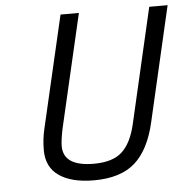

<svg xmlns="http://www.w3.org/2000/svg" viewBox="-51 -742 783 802"><g transform="rotate(-5 340.5 -341.0)"><path d="M113 -134Q113 -182 124 -226L232 -692H309L199 -217Q189 -169 189 -144Q189 -59 317 -59Q396 -59 435.5 -95.5Q475 -132 493 -211L604 -692H681L570 -211Q544 -97 483.5 -43.5Q423 10 311 10Q218 10 165.5 -26Q113 -62 113 -134Z"/></g></svg>

Font: Cairo
Style: Italic
Weight: 400
Italic angle: -13°
Designer: Mohamed Gaber, Accademia di Belle Arti di Urbino and others
Foundry: Kief Type Foundry, Accademia di Belle Arti di Urbino and others
Version: Version 3.011